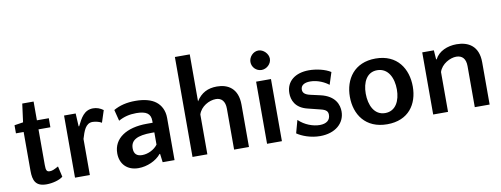

<svg xmlns="http://www.w3.org/2000/svg" viewBox="-62 -1064 3654 1400"><g transform="rotate(-10 1765.5 -364.0)"><path d="M90 -106C90 -33 108 12 189 12C234 12 286 -2 311 -23L293 -102C260 -84 246 -78 229 -78C206 -78 200 -89 200 -129V-393H288V-460H200V-599H116L98 -463L33 -453V-393H90Z M693 -449C670 -466 645 -475 618 -475C551 -475 524 -420 496 -364H492L487 -460H401V0H511V-267C528 -323 545 -378 597 -378C617 -378 651 -370 664 -360Z M1138 0V-313C1138 -368 1115 -409 1083 -434C1049 -461 997 -475 931 -475C867 -475 814 -462 769 -436L790 -353C829 -375 871 -386 922 -386C959 -386 986 -380 1003 -368C1020 -356 1028 -337 1028 -311V-296H985C833 -296 735 -231 735 -121C735 -42 786 12 870 12C934 12 1002 -18 1038 -63H1042L1050 0ZM913 -77C873 -77 852 -96 852 -137C852 -198 900 -225 1009 -225H1028V-134C1003 -100 956 -77 913 -77Z M1381 -740H1271V0H1381V-295C1399 -352 1461 -386 1512 -386C1553 -386 1579 -358 1579 -304V0H1689V-313C1689 -434 1616 -475 1535 -475C1467 -475 1418 -450 1381 -392Z M1933 -460H1823V0H1933ZM1807 -608C1807 -569 1839 -537 1878 -537C1915 -537 1951 -569 1951 -608C1951 -645 1915 -681 1878 -681C1839 -681 1807 -645 1807 -608Z M2211 -393C2269 -393 2321 -365 2347 -344L2376 -434C2335 -461 2268 -475 2216 -475C2116 -475 2047 -424 2047 -335C2047 -286 2068 -224 2158 -202L2254 -178C2294 -168 2304 -153 2304 -130C2304 -91 2276 -68 2226 -68C2178 -68 2116 -89 2071 -133L2045 -38C2081 -13 2145 12 2215 12C2328 12 2399 -52 2399 -138C2399 -185 2378 -256 2267 -281L2196 -297C2151 -307 2141 -325 2141 -345C2141 -376 2167 -393 2211 -393Z M2709 -475C2551 -475 2477 -362 2477 -232C2477 -102 2550 12 2712 12C2870 12 2942 -97 2942 -227C2942 -357 2871 -475 2709 -475ZM2711 -71C2630 -71 2595 -150 2595 -235C2595 -318 2629 -389 2706 -389C2788 -389 2824 -311 2824 -226C2824 -143 2789 -71 2711 -71Z M3471 0V-313C3471 -434 3396 -475 3309 -475C3242 -475 3176 -448 3148 -392H3144L3139 -460H3053V0H3163V-295C3181 -353 3247 -386 3291 -386C3336 -386 3361 -358 3361 -304V0Z"/></g></svg>

Font: Quattrocento Sans
Style: Bold
Weight: 700
Designer: Pablo Impallari
Foundry: Pablo Impallari, Igino Marini, Brenda Gallo
Version: Version 2.000